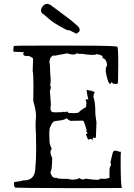

<svg xmlns="http://www.w3.org/2000/svg" viewBox="-20 -970 695 993"><path d="M336 3Q593 3 611 2Q604 -7 604 -135Q604 -184 606 -185H603Q597 -185 586 -189Q580 -191 576 -191Q569 -191 566 -186Q563 -185 551 -130Q554 -126 554 -121Q554 -113 547 -102L546 -70Q546 -58 547 -52Q538 -45 514 -45L497 -46V-45Q497 -40 480 -40Q462 -40 424 -46Q415 -42 408 -42Q398 -42 392 -49Q375 -41 357 -41Q344 -41 330 -45H317Q275 -45 271 -51L266 -50Q248 -50 240 -80Q249 -82 250 -152Q241 -171 241 -183Q241 -194 248 -200Q236 -224 236 -238L235 -276Q235 -310 241 -316Q252 -342 263.5 -343.5Q275 -345 298 -348Q323 -354 323 -359Q330 -352 344 -345L409 -346Q415 -346 429 -293L426 -296Q425 -296 425 -295L432 -281Q432 -278 424 -276Q435 -247 437 -247.5Q439 -248 449 -252Q455 -252 459 -239L458 -245Q458 -251 462 -259Q468 -256 471 -256Q476 -256 476 -263L479 -338Q474 -367 473 -384V-393Q473 -443 463 -468Q464 -486 471 -495Q457 -496 457 -499L458 -500Q458 -501 444 -501Q435 -505 431 -505Q428 -505 428 -502Q428 -493 437 -455L425 -458L427 -457Q423 -452 423 -449Q423 -447 426 -447L427 -435Q427 -419 422 -414Q402 -404 388 -390Q386 -385 362 -385L332 -386V-389Q332 -393 328 -393Q324 -393 315 -389V-390Q315 -392 311 -392L300 -390L268 -389Q255 -389 250 -390Q241 -397 241 -411Q241 -417 243 -425Q243 -442 238 -499Q243 -512 243 -519Q243 -526 239 -528Q242 -540 242 -556Q242 -570 240 -586Q239 -646 235 -649Q240 -683 260 -683L265 -682Q276 -685 327 -694Q347 -688 359 -688Q373 -688 377 -695Q387 -691 394 -691Q398 -691 401 -692Q437 -686 457 -686Q474 -686 479 -690Q511 -686 511 -674L510 -670Q531 -666 534 -632Q527 -622 527 -610L528 -600L525 -611Q536 -539 551 -535Q554 -544 557 -544Q561 -544 565 -537L579 -536Q588 -536 589.5 -538.5Q591 -541 591.5 -631.5Q592 -722 587 -728Q582 -734 386 -734H171Q56 -734 53 -732.5Q50 -731 49 -716V-710Q49 -702 53 -702H61Q73 -702 104 -700Q100 -694 100 -690Q100 -682 116 -680L122 -681Q135 -681 150 -669Q151 -669 151 -658L149 -603Q153 -589 153 -530L152 -448Q166 -400 166 -373V-365Q164 -343 164 -321Q164 -300 166 -278L167 -198Q167 -138 163 -110V-106Q163 -37 105 -37H100Q80 -31 67.5 -30.5Q55 -30 53 -26Q52 -24 52 -21Q52 -17 53.5 -9Q55 -1 61 0.5Q67 2 336 3ZM375 -796Q379 -796 386 -804Q392 -806 392 -815Q392 -817 390.5 -824Q389 -831 350 -863Q262 -930 252 -936Q237 -950 223 -950Q213 -950 204 -941Q192 -928 192 -917Q192 -909 197 -902Q210 -894 233 -872.5Q256 -851 323 -816Q333 -813 339 -813H341Q373 -796 375 -796Z"/></svg>

Font: Xiaobo Songti 小帛宋体
Style: Regular
Weight: 400
Version: Version 1.501;March 17, 2024;FontCreator 14.0.0.2814 64-bit